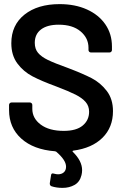

<svg xmlns="http://www.w3.org/2000/svg" viewBox="-20 -728 615 933"><path d="M336 4Q330 6 334 10Q379 54 379 99Q379 111 376 123Q368 156 342.5 170.5Q317 185 284 185Q254 185 230 177Q221 173 222 162L228 124Q229 111 243 116Q254 119 262 119Q279 119 290 109.5Q301 100 301 82Q301 50 253 9Q249 7 247 7Q143 -1 83.5 -54.5Q24 -108 24 -193V-218Q24 -223 27.5 -226.5Q31 -230 36 -230H125Q130 -230 133.5 -226.5Q137 -223 137 -218V-199Q137 -153 178 -122.5Q219 -92 290 -92Q351 -92 382 -118Q413 -144 413 -185Q413 -213 396 -232.5Q379 -252 347.5 -268Q316 -284 253 -308Q182 -334 138 -357Q94 -380 64.5 -419.5Q35 -459 35 -518Q35 -606 99 -657Q163 -708 270 -708Q345 -708 402.5 -682Q460 -656 492 -609.5Q524 -563 524 -502V-485Q524 -480 520.5 -476.5Q517 -473 512 -473H422Q417 -473 413.5 -476.5Q410 -480 410 -485V-496Q410 -543 371.5 -575.5Q333 -608 265 -608Q210 -608 179.5 -585Q149 -562 149 -520Q149 -490 165 -471Q181 -452 213 -436.5Q245 -421 312 -397Q383 -370 425.5 -348Q468 -326 498.5 -286.5Q529 -247 529 -188Q529 -109 478 -58.5Q427 -8 336 4Z"/></svg>

Font: Barlow SemiBold
Style: Regular
Weight: 600
Designer: Jeremy Tribby
Foundry: Tribby Type
Version: Version 1.422